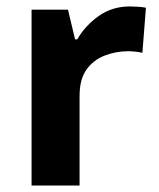

<svg xmlns="http://www.w3.org/2000/svg" viewBox="-20 -576 494 596"><path d="M383 -556Q394 -556 409 -555Q424 -554 433 -552L422 -412Q415 -414 401.5 -415.5Q388 -417 378 -417Q340 -417 305 -403.5Q270 -390 248.5 -360Q227 -330 227 -278V0H78V-546H191L213 -454H220Q244 -496 286 -526Q328 -556 383 -556Z"/></svg>

Font: Noto Sans Bassa Vah
Style: Regular
Weight: 400
Designer: Monotype Design Team
Foundry: Monotype Imaging Inc.
Version: Version 2.002